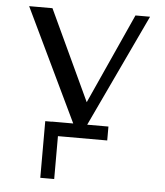

<svg xmlns="http://www.w3.org/2000/svg" viewBox="-51 -545 684 798"><g transform="rotate(5 290.5 -145.5)"><path d="M283.6 13.2 38.4 -498.8H135.7L321.6 -100.5L295.4 -86.3L482 -498.8H542.9L301.8 13.2ZM146.7 -28.5H204.7V207.9H146.7ZM173.9 29V-29H410.3V29Z"/></g></svg>

Font: Russolo 10pt ExtraLight
Style: Regular
Weight: 200
Designer: Micah Stupak-Hahn
Version: Version 1.000